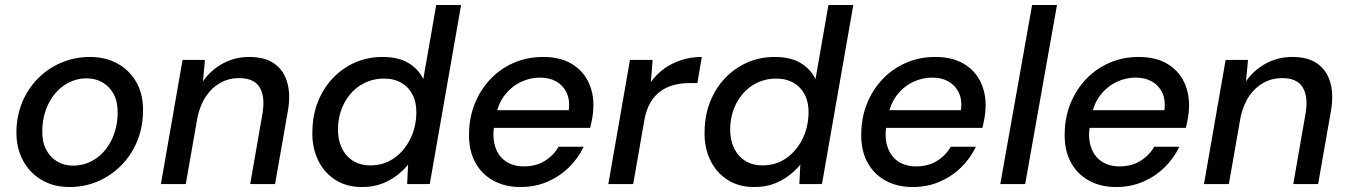

<svg xmlns="http://www.w3.org/2000/svg" viewBox="-20 -740 5423 772"><path d="M259 12Q195 12 146.5 -17Q98 -46 71.5 -96.5Q45 -147 46 -211Q47 -276 70 -330.5Q93 -385 133.5 -425.5Q174 -466 227.5 -488.5Q281 -511 342 -511Q406 -511 455 -483Q504 -455 530.5 -405.5Q557 -356 555 -290Q554 -226 531 -171Q508 -116 467.5 -75Q427 -34 374 -11Q321 12 259 12ZM273 -74Q323 -74 363.5 -101Q404 -128 428 -176Q452 -224 453 -284Q454 -330 437.5 -361Q421 -392 392.5 -408.5Q364 -425 329 -425Q280 -425 239.5 -398Q199 -371 175 -323Q151 -275 150 -215Q149 -170 165.5 -138.5Q182 -107 210.5 -90.5Q239 -74 273 -74Z M627 0 714 -499H804L796 -413Q828 -459 876.5 -485Q925 -511 982 -511Q1046 -511 1084 -483.5Q1122 -456 1135.5 -406.5Q1149 -357 1137 -291L1086 0H986L1035 -281Q1047 -350 1024.5 -388Q1002 -426 941 -426Q901 -426 867 -407.5Q833 -389 809 -354Q785 -319 774 -268L727 0Z M1435 12Q1372 12 1326.5 -18Q1281 -48 1257.5 -99Q1234 -150 1236 -213Q1237 -278 1259 -332.5Q1281 -387 1319.5 -427Q1358 -467 1408.5 -489Q1459 -511 1518 -511Q1582 -511 1622.5 -486.5Q1663 -462 1682 -422L1734 -720H1834L1708 0H1617L1621 -78Q1602 -55 1575.5 -34.5Q1549 -14 1514.5 -1Q1480 12 1435 12ZM1469 -75Q1522 -75 1563 -103Q1604 -131 1628.5 -179Q1653 -227 1654 -285Q1655 -327 1639.5 -358Q1624 -389 1594.5 -406.5Q1565 -424 1524 -424Q1472 -424 1430.5 -398Q1389 -372 1364.5 -326Q1340 -280 1339 -222Q1338 -180 1353.5 -146.5Q1369 -113 1398.5 -94Q1428 -75 1469 -75Z M2073 12Q2009 12 1961.5 -15Q1914 -42 1889 -90.5Q1864 -139 1866 -205Q1867 -269 1889.5 -324.5Q1912 -380 1952 -422Q1992 -464 2046 -487.5Q2100 -511 2164 -511Q2231 -511 2276.5 -484.5Q2322 -458 2344.5 -413Q2367 -368 2366 -313Q2366 -293 2362 -269Q2358 -245 2353 -226H1941L1953 -297H2267Q2272 -339 2258 -368Q2244 -397 2216.5 -412.5Q2189 -428 2151 -428Q2111 -428 2073.5 -410Q2036 -392 2009 -357Q1982 -322 1973 -269L1968 -240Q1959 -191 1970.5 -152.5Q1982 -114 2012 -92.5Q2042 -71 2087 -71Q2135 -71 2170.5 -93Q2206 -115 2226 -150H2327Q2305 -104 2268 -67.5Q2231 -31 2181.5 -9.5Q2132 12 2073 12Z M2426 0 2513 -499H2604L2597 -410Q2619 -441 2650 -463.5Q2681 -486 2719.5 -498.5Q2758 -511 2802 -511L2784 -406H2753Q2720 -406 2690.5 -398.5Q2661 -391 2637 -374Q2613 -357 2596 -329Q2579 -301 2571 -258L2526 0Z M3012 12Q2949 12 2903.5 -18Q2858 -48 2834.5 -99Q2811 -150 2813 -213Q2814 -278 2836 -332.5Q2858 -387 2896.5 -427Q2935 -467 2985.5 -489Q3036 -511 3095 -511Q3159 -511 3199.5 -486.5Q3240 -462 3259 -422L3311 -720H3411L3285 0H3194L3198 -78Q3179 -55 3152.5 -34.5Q3126 -14 3091.5 -1Q3057 12 3012 12ZM3046 -75Q3099 -75 3140 -103Q3181 -131 3205.5 -179Q3230 -227 3231 -285Q3232 -327 3216.5 -358Q3201 -389 3171.5 -406.5Q3142 -424 3101 -424Q3049 -424 3007.5 -398Q2966 -372 2941.5 -326Q2917 -280 2916 -222Q2915 -180 2930.5 -146.5Q2946 -113 2975.5 -94Q3005 -75 3046 -75Z M3650 12Q3586 12 3538.5 -15Q3491 -42 3466 -90.5Q3441 -139 3443 -205Q3444 -269 3466.5 -324.5Q3489 -380 3529 -422Q3569 -464 3623 -487.5Q3677 -511 3741 -511Q3808 -511 3853.5 -484.5Q3899 -458 3921.5 -413Q3944 -368 3943 -313Q3943 -293 3939 -269Q3935 -245 3930 -226H3518L3530 -297H3844Q3849 -339 3835 -368Q3821 -397 3793.5 -412.5Q3766 -428 3728 -428Q3688 -428 3650.5 -410Q3613 -392 3586 -357Q3559 -322 3550 -269L3545 -240Q3536 -191 3547.5 -152.5Q3559 -114 3589 -92.5Q3619 -71 3664 -71Q3712 -71 3747.5 -93Q3783 -115 3803 -150H3904Q3882 -104 3845 -67.5Q3808 -31 3758.5 -9.5Q3709 12 3650 12Z M4002 0 4130 -720H4230L4102 0Z M4468 12Q4404 12 4356.5 -15Q4309 -42 4284 -90.5Q4259 -139 4261 -205Q4262 -269 4284.5 -324.5Q4307 -380 4347 -422Q4387 -464 4441 -487.5Q4495 -511 4559 -511Q4626 -511 4671.5 -484.5Q4717 -458 4739.5 -413Q4762 -368 4761 -313Q4761 -293 4757 -269Q4753 -245 4748 -226H4336L4348 -297H4662Q4667 -339 4653 -368Q4639 -397 4611.5 -412.5Q4584 -428 4546 -428Q4506 -428 4468.5 -410Q4431 -392 4404 -357Q4377 -322 4368 -269L4363 -240Q4354 -191 4365.5 -152.5Q4377 -114 4407 -92.5Q4437 -71 4482 -71Q4530 -71 4565.5 -93Q4601 -115 4621 -150H4722Q4700 -104 4663 -67.5Q4626 -31 4576.5 -9.5Q4527 12 4468 12Z M4821 0 4908 -499H4998L4990 -413Q5022 -459 5070.5 -485Q5119 -511 5176 -511Q5240 -511 5278 -483.5Q5316 -456 5329.5 -406.5Q5343 -357 5331 -291L5280 0H5180L5229 -281Q5241 -350 5218.5 -388Q5196 -426 5135 -426Q5095 -426 5061 -407.5Q5027 -389 5003 -354Q4979 -319 4968 -268L4921 0Z"/></svg>

Font: DM Sans 20pt Medium
Style: Italic
Weight: 500
Italic angle: -10°
Version: Version 4.004;gftools[0.9.30]